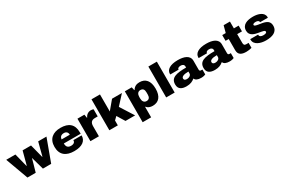

<svg xmlns="http://www.w3.org/2000/svg" viewBox="150 -2216 5796 3902"><g transform="rotate(-30 3048.5 -264.5)"><path d="M193 0H387L438 -179C449 -216 463 -266 470 -294H474C482 -264 496 -212 506 -178L556 0H750L944 -528H750L707 -365C696 -324 679 -256 669 -216H662C650 -263 631 -336 624 -365L582 -528H384L341 -366C328 -316 314 -266 301 -216H294C282 -265 263 -340 256 -367L215 -528H0Z M1289 12C1479 12 1575 -66 1575 -192H1382C1382 -149 1356 -115 1285 -115C1209 -115 1179 -157 1179 -230H1575V-264C1575 -454 1467 -540 1277 -540C1097 -540 980 -449 980 -264C980 -74 1099 12 1289 12ZM1180 -324C1187 -379 1218 -413 1285 -413C1341 -413 1374 -379 1374 -324Z M1671 0H1870V-235C1870 -315 1901 -362 1987 -362H2051V-529C2042 -534 2019 -541 1992 -541C1932 -541 1879 -508 1854 -448H1847L1834 -528H1671Z M2115 0H2314V-114L2383 -181L2494 0H2720L2520 -315L2715 -528H2483L2314 -326V-726H2115Z M2783 197H2982V-48H2989C3020 -6 3073 12 3130 12C3270 12 3353 -79 3353 -263C3353 -449 3270 -540 3130 -540C3062 -540 3006 -516 2969 -453H2962L2945 -528H2783ZM3068 -135C3006 -135 2980 -186 2980 -248V-281C2980 -343 3006 -393 3068 -393C3130 -393 3154 -353 3154 -291V-238C3154 -176 3130 -135 3068 -135Z M3449 0H3648V-725H3449Z M3924 12C4013 12 4072 -16 4115 -54H4122C4135 -14 4186 12 4266 12C4315 12 4354 1 4370 -8V-123H4334C4312 -123 4302 -140 4302 -162V-368C4302 -498 4174 -540 4029 -540C3848 -540 3753 -474 3753 -377C3753 -372 3753 -368 3754 -363H3950V-367C3950 -402 3991 -413 4026 -413C4069 -413 4103 -393 4103 -350V-324C3872 -324 3738 -294 3738 -136C3738 -26 3814 12 3924 12ZM4005 -112C3971 -112 3937 -121 3937 -162C3937 -201 3985 -230 4103 -230V-185C4103 -142 4056 -112 4005 -112Z M4591 12C4680 12 4739 -16 4782 -54H4789C4802 -14 4853 12 4933 12C4982 12 5021 1 5037 -8V-123H5001C4979 -123 4969 -140 4969 -162V-368C4969 -498 4841 -540 4696 -540C4515 -540 4420 -474 4420 -377C4420 -372 4420 -368 4421 -363H4617V-367C4617 -402 4658 -413 4693 -413C4736 -413 4770 -393 4770 -350V-324C4539 -324 4405 -294 4405 -136C4405 -26 4481 12 4591 12ZM4672 -112C4638 -112 4604 -121 4604 -162C4604 -201 4652 -230 4770 -230V-185C4770 -142 4723 -112 4672 -112Z M5326 12C5361 12 5421 5 5454 -6V-123H5398C5353 -123 5342 -147 5342 -192V-393H5454V-528H5342V-688H5194L5151 -528H5069V-393H5143V-129C5143 -21 5218 12 5326 12Z M5790 12C5935 12 6063 -30 6063 -175C6063 -326 5909 -328 5808 -346C5759 -355 5722 -362 5722 -387C5722 -421 5777 -421 5794 -421C5828 -421 5865 -407 5865 -378V-370H6048C6049 -373 6049 -380 6049 -384C6049 -498 5917 -541 5797 -541C5658 -541 5532 -500 5532 -361C5532 -239 5649 -213 5747 -197C5815 -185 5873 -179 5873 -146C5873 -109 5818 -107 5790 -107C5744 -107 5706 -124 5705 -161C5705 -164 5705 -168 5706 -172H5521C5520 -167 5520 -162 5520 -158C5520 -36 5663 12 5790 12Z"/></g></svg>

Font: Archivo Black
Style: Regular
Weight: 900
Designer: Hector Gatti
Foundry: Omnibus-Type
Version: Version 2.001